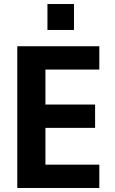

<svg xmlns="http://www.w3.org/2000/svg" viewBox="-20 -935 570 955"><path d="M66 0V-705H474V-589H206V-415H453V-299H206V-116H474V0ZM216 -786V-915H348V-786Z"/></svg>

Font: Nunito Sans 10pt Condensed ExtraBold
Style: Regular
Weight: 800
Width: 3
Designer: Vernon Adams
Foundry: Vernon Adams
Version: Version 3.101;gftools[0.9.27]